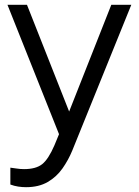

<svg xmlns="http://www.w3.org/2000/svg" viewBox="-20 -557 576 797"><path d="M88 220Q141 220 178 198.5Q215 177 239.5 142Q264 107 280 68L525 -537H442L267 -94L92 -537H11L225 0L206 46Q181 104 155 124.5Q129 145 80 145Q64 145 48.5 142.5Q33 140 23 139V209Q39 215 55.5 217.5Q72 220 88 220Z"/></svg>

Font: Plus Jakarta Sans
Style: Regular
Weight: 400
Designer: Gumpita Rahayu
Foundry: Tokotype
Version: Version 2.004; ttfautohint (v1.8.3)